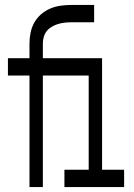

<svg xmlns="http://www.w3.org/2000/svg" viewBox="-20 -755 540 775"><path d="M99 0V-450H12V-520H99V-580Q99 -602 103.5 -623.5Q108 -645 118.5 -664Q129 -683 146 -697.5Q163 -712 183 -720.5Q203 -729 224.5 -732Q246 -735 267 -735H360V-665H267Q254 -665 240.5 -663.5Q227 -662 214 -658Q201 -654 189 -647Q177 -640 169 -630Q161 -620 157 -607Q153 -594 153 -580V-520H392V-70H481V0H240V-70H338V-450H153V0Z"/></svg>

Font: Iosevka SS04
Style: Regular
Weight: 400
Monospace: yes
Designer: Belleve Invis
Foundry: Belleve Invis
Version: Version 19.0.0; ttfautohint (v1.8.4)